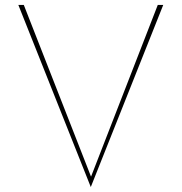

<svg xmlns="http://www.w3.org/2000/svg" viewBox="-20 -722 732 774"><path d="M76 -702 352 3H342L616 -702H638L346 32L54 -702Z"/></svg>

Font: Josefin Sans Thin Thin
Style: Regular
Weight: 250
Version: Version 2.001